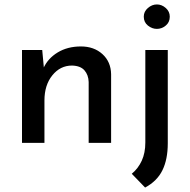

<svg xmlns="http://www.w3.org/2000/svg" viewBox="-20 -643 856 864"><path d="M170 -418 179 -321 175 -335Q195 -380 239.5 -407Q284 -434 344 -434Q403 -434 441 -399.5Q479 -365 480 -309V0H379V-274Q378 -306 360 -326.5Q342 -347 304 -348Q251 -348 215.5 -304Q180 -260 180 -191V0H79V-418ZM633 201 573 139Q602 115 618 80Q634 45 634 -2V-418H735V2Q735 74 711 123Q687 172 633 201ZM627 -568Q627 -591 645.5 -607Q664 -623 686 -623Q708 -623 726 -607Q744 -591 744 -568Q744 -543 726 -528Q708 -513 686 -513Q664 -513 645.5 -528Q627 -543 627 -568Z"/></svg>

Font: Reem Kufi Fun
Style: Regular
Weight: 400
Designer: Khaled Hosny
Version: Version 1.005